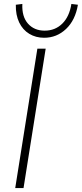

<svg xmlns="http://www.w3.org/2000/svg" viewBox="-20 -951 414 971"><path d="M57 0 169 -705H211L99 0ZM203 -760Q161 -760 128 -780Q95 -800 77 -837.5Q59 -875 60 -927L93 -931Q90 -867 121.5 -831.5Q153 -796 206 -796Q259 -796 295 -831.5Q331 -867 341 -931L374 -927Q361 -849 314 -804.5Q267 -760 203 -760Z"/></svg>

Font: Mulish ExtraLight ExtraLight
Style: Italic
Weight: 250
Italic angle: -9°
Version: Version 3.603